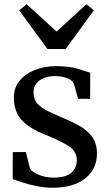

<svg xmlns="http://www.w3.org/2000/svg" viewBox="-20 -870 512 901"><path d="M101.5 -156.5 120.5 -79.5Q129 -64 161 -50.2Q193 -36.5 230.5 -36.5Q288.5 -36.5 314.5 -59.2Q340.5 -82 340.5 -119Q340.5 -160.5 301.5 -185Q262.5 -209.5 191.5 -238.5Q119 -266 82 -306.5Q45 -347 45 -412.5Q45 -457.5 71.2 -490.2Q97.5 -523 142.2 -541.2Q187 -559.5 243 -559.5Q307 -559.5 346 -546.8Q385 -534 403.5 -529L403 -406.5H346.5L326 -479.5Q319 -493.5 294.8 -503Q270.5 -512.5 239.5 -513Q195 -513 166.2 -493Q137.5 -473 137.5 -437.5Q137.5 -404 155.8 -383.8Q174 -363.5 203 -349.5Q232 -335.5 264.5 -321.5Q308 -303.5 347 -282.8Q386 -262 410.5 -230.5Q435 -199 435 -150Q435 -77 380 -33Q325 11 226.5 11Q189 11 152.2 3.5Q115.5 -4 85.8 -13.8Q56 -23.5 39.5 -29.5L40 -156.5ZM105 -850 245.5 -722 385.5 -850 420.5 -821.5 288 -640H203L70 -821.5Z"/></svg>

Font: Merriweather Text
Style: Regular
Weight: 400
Designer: Eben Sorkin
Foundry: Eben Sorkin
Version: Version 2.100; ttfautohint (v1.7.19-72a1) -l 8 -r 50 -G 200 